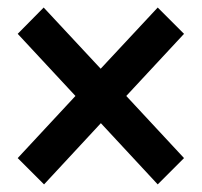

<svg xmlns="http://www.w3.org/2000/svg" viewBox="-20 -564 539 513"><path d="M27.3 -141.6 181.6 -307.6 27.3 -473.6 96.7 -543.9 249 -380.4 401.4 -543.9 471.7 -473.6 317.4 -307.6 471.7 -141.6 401.4 -71.3 249.5 -234.9 97.7 -71.3Z"/></svg>

Font: Reddit Sans Chocolate SemiBold
Style: Regular
Weight: 600
Designer: Stephen Hutchings
Foundry: Reddit
Version: Version 1.011